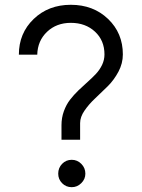

<svg xmlns="http://www.w3.org/2000/svg" viewBox="-20 -775 594 805"><path d="M237.8 -250Q237.8 -281.2 247.8 -308.8Q257.8 -336.4 273.7 -356.9Q289.6 -377.4 308.6 -395.8Q327.6 -414.1 346.9 -431.2Q366.2 -448.2 382.1 -465.1Q397.9 -481.9 408 -502.9Q418 -523.9 418 -546.9Q418 -605.5 378.2 -642.3Q338.4 -679.2 276.9 -679.2Q216.8 -679.2 177.2 -641.6Q137.7 -604 136.2 -545.9H59.1Q59.1 -635.7 121.1 -695.3Q183.1 -754.9 276.9 -754.9Q371.1 -754.9 433.1 -695.6Q495.1 -636.2 495.1 -546.9Q495.1 -509.3 476.6 -474.4Q458 -439.5 431.6 -413.3Q405.3 -387.2 379.2 -362.8Q353 -338.4 334.5 -311.5Q315.9 -284.7 315.9 -258.8V-189H237.8ZM280.8 9.8Q256.8 9.8 240.5 -6.8Q224.1 -23.4 224.1 -46.9Q224.1 -71.3 240.5 -88.1Q256.8 -105 280.8 -105Q304.2 -105 321 -87.9Q337.9 -70.8 337.9 -46.9Q337.9 -23.9 320.8 -7.1Q303.7 9.8 280.8 9.8Z"/></svg>

Font: Oakes Grotesk
Style: Italic
Weight: 400
Italic angle: -8°
Designer: Samuel Oakes
Foundry: Samuel Oakes
Version: Version 1.000;PS 001.000;hotconv 1.0.88;makeotf.lib2.5.64775